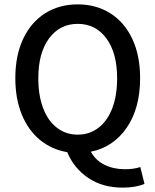

<svg xmlns="http://www.w3.org/2000/svg" viewBox="-20 -687 710 877"><path d="M640 153Q600 170 540 170Q449 170 383.5 126Q318 82 287 8Q216 -4 162.5 -48Q109 -92 79.5 -164Q50 -236 50 -330Q50 -434 86 -510Q122 -586 186.5 -626.5Q251 -667 335 -667Q419 -667 483.5 -626.5Q548 -586 584 -510Q620 -434 620 -330Q620 -193 559 -104Q498 -15 395 6Q417 46 458 66Q499 86 551 86Q591 86 621 76ZM335 -72Q389 -72 430 -103.5Q471 -135 493 -193Q515 -251 515 -330Q515 -445 466 -511.5Q417 -578 335 -578Q253 -578 204 -511.5Q155 -445 155 -330Q155 -251 177 -193Q199 -135 240 -103.5Q281 -72 335 -72Z"/></svg>

Font: Assistant SemiBold
Style: Regular
Weight: 600
Designer: Hebrew By Ben Nathan, Latin by Paul Hunt
Version: Version 2.001; ttfautohint (v1.6)